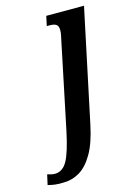

<svg xmlns="http://www.w3.org/2000/svg" viewBox="-240 -598 626 899"><g transform="rotate(-15 73.0 -148.5)"><path d="M-46 239Q-69 240 -86 238Q-103 236 -122 231L-111 182Q-105 184 -94.5 186.5Q-84 189 -75 189Q-37 189 -14.5 148.5Q8 108 29 8L115 -405Q119 -423 121 -433.5Q123 -444 123 -454Q123 -475 112.5 -482Q102 -489 81 -489H67L77 -536H260L145 8Q127 95 97.5 145.5Q68 196 31.5 217.5Q-5 239 -46 239Z"/></g></svg>

Font: Noto Serif ExtraCondensed SemiBold
Style: Italic
Weight: 600
Width: 2
Italic angle: -12°
Designer: Monotype Design Team
Foundry: Monotype Imaging Inc.
Version: Version 2.013